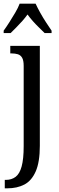

<svg xmlns="http://www.w3.org/2000/svg" viewBox="-32 -786 322 1046"><path d="M-6 240V194H0Q31 194 53 177.5Q75 161 86 120.5Q97 80 97 10V-427Q97 -457 88.5 -471.5Q80 -486 65 -490.5Q50 -495 31 -495H24V-536H185V8Q185 97 162.5 148Q140 199 100.5 219.5Q61 240 8 240ZM-12 -619Q2 -638 18.5 -664Q35 -690 51 -717Q67 -744 75 -766H162Q172 -744 187 -717Q202 -690 219 -664Q236 -638 249 -619V-606H211Q196 -621 179 -637.5Q162 -654 146.5 -671.5Q131 -689 118 -707Q105 -689 89.5 -671.5Q74 -654 57.5 -637.5Q41 -621 26 -606H-12Z"/></svg>

Font: Noto Serif Condensed
Style: Regular
Weight: 400
Width: 3
Designer: Monotype Design Team
Foundry: Monotype Imaging Inc.
Version: Version 2.015